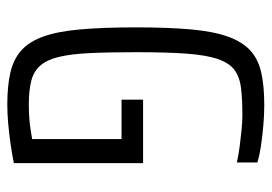

<svg xmlns="http://www.w3.org/2000/svg" viewBox="-129 -607 744 526"><g transform="rotate(90 243.0 -344.0)"><path d="M267 8Q215 8 178.5 -0.5Q142 -9 118 -30.5Q94 -52 80 -91Q66 -130 60.5 -192.5Q55 -255 55 -344Q55 -433 60.5 -494.5Q66 -556 80 -595.5Q94 -635 117.5 -657Q141 -679 178 -687.5Q215 -696 268 -696Q294 -696 323 -693.5Q352 -691 379 -687Q406 -683 425 -677V-621Q402 -626 378 -629Q354 -632 333.5 -634Q313 -636 297 -636Q253 -636 222.5 -632.5Q192 -629 172.5 -615Q153 -601 142 -569.5Q131 -538 127 -483.5Q123 -429 123 -344Q123 -269 125.5 -217.5Q128 -166 136 -133Q144 -100 160 -82Q176 -64 202 -57.5Q228 -51 266 -51Q283 -51 300 -52Q317 -53 333 -55.5Q349 -58 361 -60V-305H253V-364H427V-10Q403 -5 375 -1Q347 3 319 5.5Q291 8 267 8Z"/></g></svg>

Font: Saira Condensed
Style: Regular
Weight: 400
Width: 3
Designer: Hector Gatti with collaboration of the Omnibus-Type team
Foundry: Omnibus-Type
Version: Version 1.101